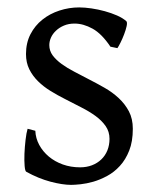

<svg xmlns="http://www.w3.org/2000/svg" viewBox="-20 -489 426 523"><path d="M341.8 -138.2Q341.8 -103.5 332 -78.9Q322.3 -54.2 306.6 -37.1Q291 -20 272 -9.8Q252.9 0.5 234.4 5.9Q215.8 11.2 199.5 12.9Q183.1 14.6 173.8 14.6Q150.4 14.6 117.4 5.9Q84.5 -2.9 51.8 -21Q48.3 -22.5 47.1 -36.9Q45.9 -51.3 46.6 -70.1Q47.4 -88.9 49.6 -107.9Q51.8 -127 55.2 -138.2L76.2 -132.8Q77.1 -112.3 86.9 -94.2Q96.7 -76.2 113 -62.5Q129.4 -48.8 151.1 -41Q172.9 -33.2 198.2 -33.2Q215.8 -33.2 230.5 -38.8Q245.1 -44.4 255.9 -54.7Q266.6 -64.9 272.5 -79.3Q278.3 -93.8 278.3 -110.8Q278.3 -130.4 267.8 -145.5Q257.3 -160.6 240.2 -173.1Q223.1 -185.5 201.4 -196.5Q179.7 -207.5 157.2 -219.2Q136.7 -229.5 117.7 -241.2Q98.6 -252.9 83.7 -267.6Q68.8 -282.2 59.8 -300.3Q50.8 -318.4 50.8 -341.8Q50.8 -372.1 63 -395.8Q75.2 -419.4 95.5 -435.5Q115.7 -451.7 141.8 -460.2Q168 -468.8 195.8 -468.8Q210.9 -468.8 229.2 -466.1Q247.6 -463.4 265.4 -458.5Q283.2 -453.6 298.8 -446.8Q314.5 -439.9 324.2 -431.2Q327.1 -428.2 325 -418Q322.8 -407.7 318.1 -395.5Q313.5 -383.3 308.1 -372.6Q302.7 -361.8 299.8 -357.9L280.8 -361.8Q257.3 -397 232.2 -410.9Q207 -424.8 183.1 -424.8Q167 -424.8 154.3 -419.4Q141.6 -414.1 132.6 -405.5Q123.5 -397 118.9 -386.7Q114.3 -376.5 114.3 -366.2Q114.3 -350.6 123.5 -338.1Q132.8 -325.7 147.9 -314.7Q163.1 -303.7 182.4 -293.7Q201.7 -283.7 222.2 -272.9Q243.2 -262.2 264.6 -250Q286.1 -237.8 303.2 -221.9Q320.3 -206.1 331.1 -185.8Q341.8 -165.5 341.8 -138.2Z"/></svg>

Font: Gentium
Style: Regular
Weight: 400
Designer: J. Victor Gaultney
Version: Version 1.03; 2011; OFL 1.1 release